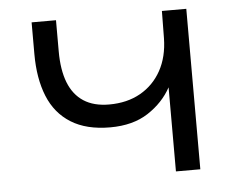

<svg xmlns="http://www.w3.org/2000/svg" viewBox="-42 -548 708 596"><g transform="rotate(-5 311.5 -250.0)"><path d="M483 -500H559V0H483V-262Q458 -216 410.5 -185Q363 -154 292 -154Q218 -154 170 -184Q122 -214 99.5 -269.5Q77 -325 77 -401V-500H153V-403Q153 -345 168.5 -305.5Q184 -266 215.5 -245.5Q247 -225 295 -225Q351 -225 392.5 -248.5Q434 -272 457.5 -314.5Q481 -357 482 -415Z"/></g></svg>

Font: Nata Sans
Style: Regular
Weight: 400
Designer: Daniel Uzquiano Cruz
Version: Version 1.001